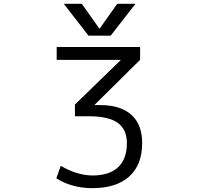

<svg xmlns="http://www.w3.org/2000/svg" viewBox="-20 -977 1040 1007"><path d="M501 -827.1H502.9L594.7 -957H690.4L560.5 -790H444.3L314.5 -957H409.2ZM645.5 -226.6Q645.5 -297.9 597.7 -332.5Q549.8 -367.2 446.3 -367.2H373V-428.7L612.3 -661.1V-663.1H277.3V-730.5H714.8V-663.1L476.6 -427.7V-425.8H505.9Q612.3 -425.8 668.9 -375Q725.6 -324.2 725.6 -226.6Q725.6 -112.3 657.7 -51.3Q589.8 9.8 464.8 9.8Q356.4 9.8 275.4 -42L298.8 -107.4Q382.8 -57.6 464.8 -56.6Q552.7 -56.6 599.1 -99.6Q645.5 -142.6 645.5 -226.6Z"/></svg>

Font: Gen Shin Gothic Monospace Normal
Style: Regular
Weight: 350
Designer: [Source Han Sans]
Ryoko NISHIZUKA  (kana & ideographs); Paul D. Hunt (Latin, Greek & Cyrillic); Wenlong ZHANG  (bopomofo
Version: Version 1.002.20150607